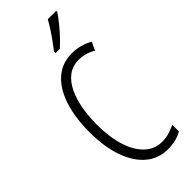

<svg xmlns="http://www.w3.org/2000/svg" viewBox="-304 -988 1038 1038"><g transform="rotate(-45 215.5 -468.5)"><path d="M289 -674Q240 -674 206 -648Q172 -622 150.5 -577Q129 -532 119 -475Q109 -418 109 -357Q109 -261 131.5 -190Q154 -119 195.5 -80Q237 -41 293 -41Q325 -41 351.5 -49.5Q378 -58 397 -68V-17Q376 -4 348 3Q320 10 288 10Q216 10 163 -34.5Q110 -79 81 -161.5Q52 -244 52 -358Q52 -432 65.5 -498Q79 -564 107.5 -615Q136 -666 180.5 -695.5Q225 -725 287 -725Q351 -725 407 -693L385 -646Q362 -660 337.5 -667Q313 -674 289 -674ZM389 -939Q374 -916 351 -887.5Q328 -859 303 -832.5Q278 -806 258 -788H225V-800Q256 -840 280 -875Q304 -910 325 -947H389Z"/></g></svg>

Font: Noto Sans ExtraCondensed Light
Style: Regular
Weight: 300
Width: 2
Designer: Monotype Design Team
Foundry: Monotype Imaging Inc.
Version: Version 2.013; ttfautohint (v1.8.4.7-5d5b)